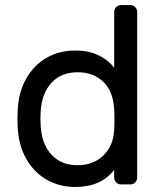

<svg xmlns="http://www.w3.org/2000/svg" viewBox="-20 -730 638 760"><path d="M432 -683Q432 -694 440 -702Q448 -710 459 -710H496Q507 -710 515 -702Q523 -694 523 -683V-27Q523 -16 515 -8Q507 0 496 0H459Q448 0 440 -8Q432 -16 432 -27V-58Q381 10 277 10Q215 10 164.5 -19Q114 -48 83.5 -102Q53 -156 50 -228L49 -261L50 -293Q53 -365 83.5 -418.5Q114 -472 164 -501Q214 -530 277 -530Q333 -530 371.5 -510.5Q410 -491 432 -462ZM287 -444Q222 -444 183.5 -402Q145 -360 141 -288L140 -260L141 -232Q145 -160 183.5 -118Q222 -76 287 -76Q349 -76 389 -114.5Q429 -153 432 -217Q433 -227 433 -257Q433 -286 432 -296Q429 -366 390 -405Q351 -444 287 -444Z"/></svg>

Font: Contemporary
Style: Regular
Weight: 400
Designer: Victor Tran
Foundry: Victor Tran
Version: Version 1.100